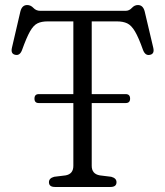

<svg xmlns="http://www.w3.org/2000/svg" viewBox="-20 -743 656 763"><path d="M117 -351Q117 -369 134 -369H271.5V-658H169Q145 -658 129 -650.2Q113 -642.5 99.2 -618.2Q85.5 -594 67.5 -544Q59 -521.5 41.5 -525Q21.5 -528.5 27.5 -553.5L61 -697.5Q67.5 -723 88 -723Q102 -723 112.8 -711.5Q123.5 -700 140 -700H479Q493.5 -700 504 -711.5Q514.5 -723 528 -723Q548.5 -723 555 -697.5L589 -553.5Q595 -528.5 575.5 -525Q557.5 -521 548.5 -544Q531 -593.5 516.5 -618Q502 -642.5 485.5 -650.2Q469 -658 444.5 -658H344.5V-369H479.5Q497 -369 497 -351Q497 -333.5 479.5 -333.5H344.5V-84Q344.5 -51.5 377 -46L422 -40.5Q443 -35 443 -19Q443 0 419 0H198.5Q174.5 0 174.5 -19Q174.5 -35 195.5 -40.5L240.5 -46Q271.5 -51.5 271.5 -84V-333.5H134Q117 -333.5 117 -351Z"/></svg>

Font: Fraunces 72pt S100 Light
Style: Regular
Weight: 300
Version: Version 1.000; ttfautohint (v1.8.3)